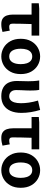

<svg xmlns="http://www.w3.org/2000/svg" viewBox="1118 -1732 627 2904"><g transform="rotate(90 1432.0 -280.5)"><path d="M345.6 13.8Q291.8 13.8 260.1 -8.2Q228.4 -30.2 214.7 -69.9Q200.9 -109.6 200.9 -163.7V-444.1H29.8V-553.2L111.9 -559.8H518.9V-444.1H344.4Q341.8 -366.2 340.1 -291.4Q338.5 -216.7 338.5 -157.7Q338.5 -128.1 350.5 -117Q362.6 -105.8 382.9 -105.8Q398 -105.8 412.4 -107.9Q426.7 -110 443.7 -114.6L463.2 -4.2Q439.6 2.9 409.7 8.3Q379.7 13.8 345.6 13.8Z M834.2 13.8Q763.7 13.8 702.8 -21Q641.8 -55.7 604.5 -121.5Q567.2 -187.3 567.2 -279.9Q567.2 -373.1 604.5 -438.6Q641.8 -504.1 702.8 -538.8Q763.7 -573.5 834.2 -573.5Q905.4 -573.5 965.9 -538.8Q1026.4 -504.1 1063.7 -438.6Q1101 -373.1 1101 -279.9Q1101 -187.3 1063.7 -121.5Q1026.4 -55.7 965.9 -21Q905.4 13.8 834.2 13.8ZM834.2 -105.8Q892.3 -105.8 921.5 -153.1Q950.6 -200.4 950.6 -279.9Q950.6 -332.7 937.8 -371.7Q924.9 -410.7 899.2 -432.3Q873.5 -454 834.2 -454Q795.7 -454 769.5 -432.3Q743.2 -410.7 730.4 -371.7Q717.5 -332.7 717.5 -279.9Q717.5 -200.4 746.7 -153.1Q775.8 -105.8 834.2 -105.8Z M1435.5 13.8Q1356.7 13.8 1305.4 -15.4Q1254.2 -44.5 1229.8 -97.1Q1205.4 -149.8 1205.4 -220.4Q1205.4 -264.1 1207.4 -307.1Q1209.4 -350 1209.4 -392.9Q1209.4 -426.4 1207.1 -470.4Q1204.8 -514.3 1197.5 -559.8H1339.6Q1346.1 -531 1347.9 -496.6Q1349.7 -462.3 1349.7 -423Q1349.7 -398.2 1348.2 -361.9Q1346.7 -325.5 1344.7 -285.5Q1342.7 -245.4 1342.7 -209Q1342.7 -174.3 1355.6 -151.1Q1368.5 -128 1389.8 -116.9Q1411 -105.8 1436 -105.8Q1468.7 -105.8 1492.3 -124.6Q1515.8 -143.3 1528.7 -182.8Q1541.6 -222.4 1541.6 -283.6Q1541.6 -339.7 1532.6 -402.4Q1523.7 -465.1 1501.5 -541.3L1643.6 -573.5Q1664.5 -504.4 1676.3 -432.9Q1688 -361.3 1688 -289.7Q1688 -194.4 1658.2 -126.5Q1628.4 -58.5 1572.5 -22.4Q1516.5 13.8 1435.5 13.8Z M2065.6 13.8Q2011.8 13.8 1980.1 -8.2Q1948.4 -30.2 1934.7 -69.9Q1920.9 -109.6 1920.9 -163.7V-444.1H1749.8V-553.2L1831.9 -559.8H2238.9V-444.1H2064.4Q2061.8 -366.2 2060.1 -291.4Q2058.5 -216.7 2058.5 -157.7Q2058.5 -128.1 2070.5 -117Q2082.6 -105.8 2102.9 -105.8Q2118 -105.8 2132.4 -107.9Q2146.7 -110 2163.7 -114.6L2183.2 -4.2Q2159.6 2.9 2129.7 8.3Q2099.7 13.8 2065.6 13.8Z M2554.2 13.8Q2483.7 13.8 2422.8 -21Q2361.8 -55.7 2324.5 -121.5Q2287.2 -187.3 2287.2 -279.9Q2287.2 -373.1 2324.5 -438.6Q2361.8 -504.1 2422.8 -538.8Q2483.7 -573.5 2554.2 -573.5Q2625.4 -573.5 2685.9 -538.8Q2746.4 -504.1 2783.7 -438.6Q2821 -373.1 2821 -279.9Q2821 -187.3 2783.7 -121.5Q2746.4 -55.7 2685.9 -21Q2625.4 13.8 2554.2 13.8ZM2554.2 -105.8Q2612.3 -105.8 2641.5 -153.1Q2670.6 -200.4 2670.6 -279.9Q2670.6 -332.7 2657.8 -371.7Q2644.9 -410.7 2619.2 -432.3Q2593.5 -454 2554.2 -454Q2515.7 -454 2489.5 -432.3Q2463.2 -410.7 2450.4 -371.7Q2437.5 -332.7 2437.5 -279.9Q2437.5 -200.4 2466.7 -153.1Q2495.8 -105.8 2554.2 -105.8Z"/></g></svg>

Font: Noto Sans HK Thin
Style: Regular
Weight: 100
Designer: Ryoko NISHIZUKA 西塚涼子 (kana, bopomofo & ideographs); Paul D. Hunt (Latin, Greek & Cyrillic); Sandoll Communications 산돌커뮤니
Foundry: Adobe
Version: Version 2.004-H2;hotconv 1.0.118;makeotfexe 2.5.65603